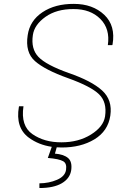

<svg xmlns="http://www.w3.org/2000/svg" viewBox="-20 -741 637 978"><path d="M356.4 -721.2Q452.1 -721.2 511.2 -665.5Q569.8 -609.9 553.2 -514.2L551.8 -511.2H529.3Q541.5 -593.8 491.2 -644.5Q440.4 -695.3 354.5 -694.8Q268.6 -695.3 211.9 -655.3Q155.3 -615.2 147.5 -563Q136.7 -492.2 175.8 -451.2Q214.8 -410.2 330.1 -369.1Q446.3 -329.1 500 -280.3Q553.7 -231.4 542 -152.3Q530.3 -73.2 460.9 -31.2Q391.6 10.7 293.5 10.3Q281.2 10.3 269 9.3L259.8 41.5Q303.7 44.9 326.2 63.5Q348.6 82 342.8 125.5Q336.4 168 294.9 192.4Q253.4 216.8 180.7 216.8V192.9Q230 192.4 270.5 174.8Q311.5 157.2 316.4 124Q321.3 90.8 301.3 80.1Q281.2 68.4 223.6 63.5L243.7 6.8Q176.8 -2.9 126.5 -40Q58.1 -90.8 76.2 -196.8L77.1 -199.7H99.6Q84.5 -99.6 145.5 -57.6Q206.5 -15.6 293 -16.1Q379.9 -16.1 443.4 -55.7Q506.8 -95.2 515.1 -147.9Q525.9 -220.2 484.9 -260.3Q443.8 -300.8 326.7 -342.8Q209 -384.8 158.2 -429.7Q107.4 -474.6 121.1 -562Q131.8 -635.7 196.3 -678.7Q260.7 -721.7 356.4 -721.2Z"/></svg>

Font: Roboto-ThinItalic
Style: Italic
Weight: 250
Italic angle: -12°
Designer: Google
Version: Version 1.100141; 2013; ttfautohint (v0.94.14-c901) -l 8 -r 